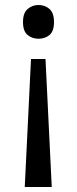

<svg xmlns="http://www.w3.org/2000/svg" viewBox="-20 -566 309 768"><path d="M196 -478Q196 -441 178 -426Q160 -411 134 -411Q109 -411 90.5 -426Q72 -441 72 -478Q72 -514 90.5 -530Q109 -546 134 -546Q160 -546 178 -530Q196 -514 196 -478ZM104 -330H162L187 182H79Z"/></svg>

Font: Noto Sans Tifinagh Ghat
Style: Regular
Weight: 400
Designer: JamraPatel
Foundry: JamraPatel LLC
Version: Version 2.006; ttfautohint (v1.8.4.7-5d5b)